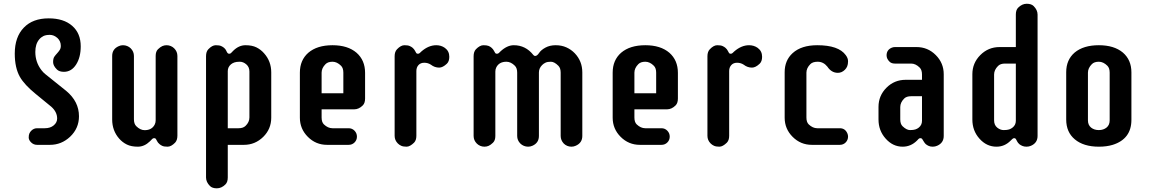

<svg xmlns="http://www.w3.org/2000/svg" viewBox="-20 -771 6119 1022"><path d="M286.1 -568.4Q267.1 -585.4 245.6 -585.4Q224.1 -585.4 211.2 -579.1Q198.2 -572.8 188.5 -561Q168 -536.6 168 -494.6Q168 -439.9 200.7 -397.5Q210.4 -384.8 221.7 -376L332.5 -287.1Q400.4 -230.5 400.4 -152.3Q400.4 -87.9 353 -43Q307.1 0 246.1 0H177.2Q159.2 0 146 -12.7Q132.8 -25.4 132.8 -39.1Q132.8 -52.7 136.5 -60.8Q140.1 -68.8 146.5 -75.2Q159.7 -88.4 177.2 -88.4H218.3Q248 -88.4 266.1 -103.8Q284.2 -119.1 284.2 -140.1Q284.2 -174.8 253.4 -202.6L169.9 -271Q110.4 -319.3 85.9 -361.8Q58.6 -410.2 58.6 -485.8Q58.6 -574.2 106.9 -624Q154.3 -673.3 239.3 -673.3Q318.8 -673.3 364.3 -633.5Q409.7 -593.8 409.7 -524.4Q409.7 -465.8 385.3 -427.7Q360.4 -388.7 320.3 -388.7Q296.4 -388.7 283.7 -400.4Q262.7 -420.9 262.7 -440.2Q262.7 -459.5 269 -468.8Q275.4 -478 283.2 -486.3Q291 -494.6 297.4 -504.2Q303.7 -513.7 303.7 -526.6Q303.7 -539.6 299.1 -550Q294.4 -560.5 286.1 -568.4Z M907.2 -513.7Q924.3 -496.6 924.3 -473.1V-48.8Q924.3 -24.9 912.1 -11.7Q891.1 9.8 872.3 9.8Q853.5 9.8 844.2 5.6Q835 1.5 829.1 -3.9Q819.8 -11.7 816.2 -19.8Q812.5 -27.8 809.6 -31.7Q806.6 -35.6 800.5 -35.6Q794.4 -35.6 790.5 -31.5Q786.6 -27.3 777.8 -18.6Q748.5 9.8 713.6 9.8Q678.7 9.8 655.3 -1.7Q631.8 -13.2 614.3 -33.2Q577.1 -75.7 577.1 -134.8V-473.1Q577.1 -510.3 612.3 -525.4Q622.6 -530.3 634.5 -530.3Q646.5 -530.3 657.2 -525.9Q668 -521.5 675.8 -513.7Q692.9 -496.6 692.9 -473.1V-136.2Q692.9 -111.8 705.1 -99.6Q726.6 -78.1 750 -78.1Q788.6 -78.1 803.7 -108.4Q808.6 -118.2 808.6 -130.4V-473.1Q808.6 -497.1 821 -509Q833.5 -521 844 -525.6Q854.5 -530.3 866.5 -530.3Q878.4 -530.3 888.9 -525.9Q899.4 -521.5 907.2 -513.7Z M1076.7 -471.7Q1076.7 -496.1 1088.9 -508.8Q1109.4 -530.3 1128.4 -530.3Q1147.5 -530.3 1156.7 -526.1Q1166 -522 1172.4 -516.6Q1180.2 -510.3 1184.1 -501.5Q1188 -492.7 1191.2 -488.8Q1194.3 -484.9 1200.2 -484.9Q1206.1 -484.9 1210 -489Q1213.9 -493.2 1222.7 -502Q1252 -530.3 1286.9 -530.3Q1321.8 -530.3 1345 -518.8Q1368.2 -507.3 1385.7 -487.3Q1423.8 -444.8 1423.8 -385.7V-144.5Q1423.8 -84.5 1381.3 -42.5Q1337.9 0 1278.8 0H1192.4V173.8Q1192.4 198.2 1180.2 210.4Q1159.2 231.4 1134.3 231.4Q1109.9 231.4 1097.7 219.2Q1076.7 198.2 1076.7 173.8ZM1307.6 -390.1Q1307.6 -414.1 1291.3 -428.2Q1274.9 -442.4 1256.6 -442.4Q1238.3 -442.4 1227.8 -438.7Q1217.3 -435.1 1209.5 -428.7Q1192.4 -414.1 1192.4 -392.6V-88.4H1250Q1273.9 -88.4 1286.6 -100.6Q1307.6 -120.6 1307.6 -145.5Z M1835.9 0H1720.7Q1661.1 0 1618.7 -42.5Q1576.2 -85 1576.2 -144.5V-384.3Q1576.2 -450.7 1621.1 -490.2Q1668 -530.3 1750 -530.3Q1831.1 -530.3 1877.9 -490.2Q1923.3 -450.2 1923.3 -383.3V-246.6Q1923.3 -222.2 1911.1 -210Q1890.1 -189 1865.2 -189H1691.9V-145.5Q1691.9 -120.6 1704.1 -108.9Q1725.6 -88.4 1749.5 -88.4H1835.9Q1854.5 -88.4 1867.2 -75.2Q1879.9 -62 1879.9 -43.7Q1879.9 -25.4 1867.2 -12.7Q1854.5 0 1835.9 0ZM1807.6 -384.3Q1807.6 -408.7 1795.4 -420.9Q1773.9 -442.4 1750 -442.4Q1725.6 -442.4 1712.9 -429.7Q1691.9 -408.7 1691.9 -384.3V-274.4H1807.6Z M2302.2 -530.3Q2314.5 -530.3 2326.2 -526.9Q2337.9 -523.4 2348.1 -516.1Q2371.6 -499 2371.6 -468.8Q2371.6 -444.3 2358.9 -432.1Q2336.9 -411.1 2317.9 -411.1Q2293.5 -411.1 2273.4 -426.8Q2257.8 -437 2238.3 -437Q2218.8 -437 2207.5 -424.6Q2196.3 -412.1 2196.3 -393.1V-47.9Q2196.3 -24.4 2184.1 -11.7Q2162.1 9.8 2144.3 9.8Q2126.5 9.8 2116 5.1Q2105.5 0.5 2097.7 -7.3Q2080.6 -24.4 2080.6 -47.9V-471.7Q2080.6 -495.6 2093.3 -508.8Q2113.8 -530.3 2132.6 -530.3Q2151.4 -530.3 2160.6 -526.1Q2169.9 -522 2176.3 -516.6Q2185.1 -508.8 2189 -500.7Q2192.9 -492.7 2195.6 -488.8Q2198.2 -484.9 2204.3 -484.9Q2210.4 -484.9 2214.4 -488.8L2223.1 -497.1Q2261.2 -530.3 2302.2 -530.3Z M2518.1 -6.8Q2501 -23.9 2501 -47.4V-471.7Q2501 -495.6 2513.2 -508.8Q2534.2 -530.3 2553 -530.3Q2571.8 -530.3 2581.1 -526.4Q2590.3 -522.5 2596.7 -516.6Q2605 -509.3 2609.1 -501Q2613.3 -492.7 2616 -488.8Q2618.7 -484.9 2624.8 -484.9Q2630.9 -484.9 2635.3 -488.8L2643.6 -497.1Q2679.2 -530.3 2714.8 -530.3Q2777.8 -530.3 2818.8 -478.5Q2822.8 -473.1 2828.6 -473.1Q2838.9 -473.1 2849.4 -489Q2859.9 -504.9 2883.3 -517.6Q2906.7 -530.3 2938 -530.3Q2969.2 -530.3 2994.9 -518.8Q3020.5 -507.3 3039.6 -487.3Q3079.6 -445.3 3079.6 -385.7V-47.4Q3079.6 -10.3 3044.4 4.9Q3033.7 9.8 3021.7 9.8Q3009.8 9.8 2999.3 5.4Q2988.8 1 2981 -6.8Q2964.4 -24.4 2964.4 -47.4V-384.3Q2964.4 -408.7 2952.1 -420.9Q2930.7 -442.4 2912.6 -442.4Q2894.5 -442.4 2884.3 -437.7Q2874 -433.1 2865.7 -424.8Q2848.6 -407.7 2848.6 -385.3V-47.4Q2848.6 -10.3 2814 4.9Q2803.2 9.8 2791.3 9.8Q2779.3 9.8 2768.6 5.4Q2757.8 1 2750 -6.8Q2732.9 -23.9 2732.9 -47.4V-384.3Q2732.9 -408.7 2720.7 -420.9Q2699.2 -442.4 2675.8 -442.4Q2636.7 -442.4 2621.6 -412.1Q2616.7 -402.3 2616.7 -390.1V-47.4Q2616.7 -23.4 2604.2 -11.5Q2591.8 0.5 2581.3 5.1Q2570.8 9.8 2558.8 9.8Q2546.9 9.8 2536.4 5.4Q2525.9 1 2518.1 -6.8Z M3501 0H3385.7Q3326.2 0 3283.7 -42.5Q3241.2 -85 3241.2 -144.5V-384.3Q3241.2 -450.7 3286.1 -490.2Q3333 -530.3 3415 -530.3Q3496.1 -530.3 3543 -490.2Q3588.4 -450.2 3588.4 -383.3V-246.6Q3588.4 -222.2 3576.2 -210Q3555.2 -189 3530.3 -189H3356.9V-145.5Q3356.9 -120.6 3369.1 -108.9Q3390.6 -88.4 3414.6 -88.4H3501Q3519.5 -88.4 3532.2 -75.2Q3544.9 -62 3544.9 -43.7Q3544.9 -25.4 3532.2 -12.7Q3519.5 0 3501 0ZM3472.7 -384.3Q3472.7 -408.7 3460.4 -420.9Q3439 -442.4 3415 -442.4Q3390.6 -442.4 3377.9 -429.7Q3356.9 -408.7 3356.9 -384.3V-274.4H3472.7Z M3967.3 -530.3Q3979.5 -530.3 3991.2 -526.9Q4002.9 -523.4 4013.2 -516.1Q4036.6 -499 4036.6 -468.8Q4036.6 -444.3 4023.9 -432.1Q4002 -411.1 3982.9 -411.1Q3958.5 -411.1 3938.5 -426.8Q3922.9 -437 3903.3 -437Q3883.8 -437 3872.6 -424.6Q3861.3 -412.1 3861.3 -393.1V-47.9Q3861.3 -24.4 3849.1 -11.7Q3827.1 9.8 3809.3 9.8Q3791.5 9.8 3781 5.1Q3770.5 0.5 3762.7 -7.3Q3745.6 -24.4 3745.6 -47.9V-471.7Q3745.6 -495.6 3758.3 -508.8Q3778.8 -530.3 3797.6 -530.3Q3816.4 -530.3 3825.7 -526.1Q3835 -522 3841.3 -516.6Q3850.1 -508.8 3854 -500.7Q3857.9 -492.7 3860.6 -488.8Q3863.3 -484.9 3869.4 -484.9Q3875.5 -484.9 3879.4 -488.8L3888.2 -497.1Q3926.3 -530.3 3967.3 -530.3Z M4383.8 -416.5Q4362.8 -442.4 4332.5 -442.4Q4306.2 -442.4 4293.5 -429.7Q4272.5 -408.7 4272.5 -384.3V-145.5Q4272.5 -120.6 4284.7 -108.9Q4306.2 -88.4 4330.1 -88.4H4450.2Q4479 -88.4 4490.7 -60.5Q4494.1 -52.7 4494.1 -43.7Q4494.1 -34.7 4490.7 -26.6Q4487.3 -18.6 4481.4 -12.7Q4468.8 0 4450.2 0H4301.3Q4241.7 0 4199.2 -42.5Q4156.7 -85 4156.7 -144.5V-386.7Q4156.7 -449.7 4199.2 -488.3Q4245.6 -530.3 4330.1 -530.3Q4443.8 -530.3 4481.9 -477.5Q4494.1 -461.4 4494.1 -445.1Q4494.1 -428.7 4489.7 -418.2Q4485.4 -407.7 4477.5 -399.9Q4460.9 -383.3 4439.9 -383.3Q4405.8 -383.3 4383.8 -416.5Z M4699.2 -476.1Q4699.2 -505.4 4726.6 -517.1Q4734.4 -520.5 4743.7 -520.5H4858.9Q4918.5 -520.5 4960.9 -478Q5003.4 -435.5 5003.4 -376V-47.4Q5003.4 -10.3 4968.3 4.9Q4957.5 9.8 4944.8 9.8Q4932.1 9.8 4923.1 5.6Q4914.1 1.5 4907.7 -3.9Q4902.3 -8.8 4897 -17.8Q4891.6 -26.9 4888.7 -31.2Q4885.7 -35.6 4879.4 -35.6Q4873 -35.6 4869.1 -31.2L4861.3 -22.9Q4828.6 9.8 4784.7 9.8Q4732.4 9.8 4694.3 -33.2Q4656.2 -75.7 4656.2 -134.8V-202.1Q4656.2 -261.7 4698.7 -304.2Q4740.7 -346.2 4800.8 -346.2H4887.7V-374.5Q4887.7 -398.9 4875.5 -411.1Q4854 -432.6 4830.1 -432.6H4743.7Q4725.6 -432.6 4715.8 -441.9Q4699.2 -457.5 4699.2 -476.1ZM4772 -135.7Q4772 -110.8 4784.2 -99.1Q4805.7 -78.6 4823.7 -78.6Q4841.8 -78.6 4852.3 -82Q4862.8 -85.4 4870.6 -91.8Q4887.7 -105.5 4887.7 -127.9V-258.8H4830.1Q4805.2 -258.8 4793 -246.6Q4772 -225.6 4772 -201.2Z M5502.9 -47.4Q5502.9 -10.3 5467.8 4.9Q5457 9.8 5444.3 9.8Q5431.6 9.8 5422.4 5.9Q5413.1 2 5406.7 -2.9Q5397.9 -10.7 5394.3 -18.1Q5390.6 -25.4 5387.7 -30.5Q5384.8 -35.6 5378.9 -35.6Q5373 -35.6 5368.7 -31.2L5359.9 -22.9Q5328.1 9.8 5284.2 9.8Q5231.4 9.8 5193.4 -33.2Q5155.8 -75.2 5155.8 -134.8V-376Q5155.8 -435.5 5198.2 -478Q5240.7 -520.5 5300.3 -520.5H5387.2V-693.4Q5387.2 -717.8 5399.4 -730Q5420.4 -751 5444.8 -751Q5469.7 -751 5481.9 -738.8Q5502.9 -717.8 5502.9 -693.4ZM5271.5 -130.4Q5271.5 -105.5 5287.8 -92Q5304.2 -78.6 5322.5 -78.6Q5340.8 -78.6 5351.3 -82Q5361.8 -85.4 5369.6 -91.8Q5387.2 -105.5 5387.2 -127.9V-432.6H5329.1Q5305.2 -432.6 5292.5 -419.9Q5271.5 -398.9 5271.5 -374.5Z M5655.3 -386.7Q5655.3 -452.6 5700.2 -491.2Q5747.1 -530.3 5829.1 -530.3Q5910.2 -530.3 5957 -491.2Q6002.4 -452.1 6002.4 -385.7V-133.3Q6002.4 -31.2 5902.8 0Q5870.6 9.8 5829.3 9.8Q5788.1 9.8 5755.9 -0.2Q5723.6 -10.3 5701.2 -29.3Q5655.3 -67.4 5655.3 -134.8ZM5886.7 -384.3Q5886.7 -408.7 5874.5 -420.9Q5853 -442.4 5829.1 -442.4Q5804.7 -442.4 5792 -429.7Q5771 -408.7 5771 -384.3V-130.4Q5771 -105.5 5787.6 -92Q5804.2 -78.6 5828.9 -78.6Q5853.5 -78.6 5870.1 -92Q5886.7 -105.5 5886.7 -130.4Z"/></svg>

Font: Supermercado
Style: Regular
Weight: 400
Designer: James Grieshaber
Foundry: James Grieshaber
Version: Version 1.002